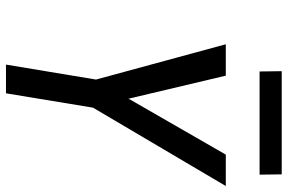

<svg xmlns="http://www.w3.org/2000/svg" viewBox="-180 -782 962 642"><g transform="rotate(90 301.0 -461.0)"><path d="M196 0 246 -301 128 -735H233L310 -410L497 -735H602L340 -291L292 0ZM219 -848 218 -922H563L564 -848Z"/></g></svg>

Font: Iosevka Md Ex Obl
Style: Regular
Weight: 500
Width: 7
Italic angle: -9°
Monospace: yes
Designer: Belleve Invis
Foundry: Belleve Invis
Version: Version 32.5.0; ttfautohint (v1.8.4)